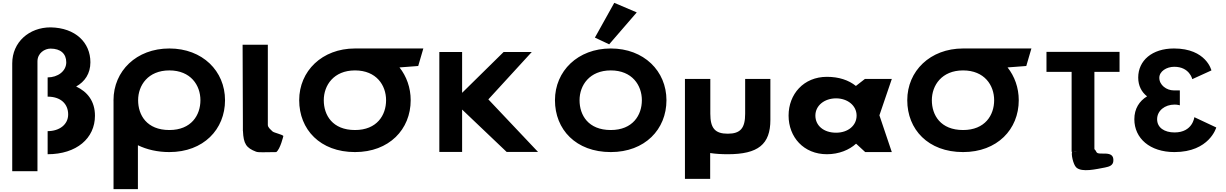

<svg xmlns="http://www.w3.org/2000/svg" viewBox="-20 -1067 8603 1347"><path d="M314.2 15C517.2 15 646.2 -97 646.2 -255C646.2 -356 594.2 -423 514.2 -460C575.2 -494 614.2 -551 614.2 -630C614.2 -768 510.2 -872 334.8 -875C184.8 -875 65.8 -772 65.8 -622V-460V-325V134H242.8V-636C242.8 -695 293.6 -726 334.8 -726C405 -726 444.9 -690 444.9 -630C444.9 -567 384.4 -524 314.2 -524V-389C406.2 -389 458.2 -338 458.2 -264C458.2 -194 397.7 -147 314.2 -147Z M949 -363.9C949 -468.5 1019 -573 1168.1 -573C1318.2 -573 1386.1 -468.5 1386.1 -363.9C1386.1 -259.4 1322.4 -154.8 1168.1 -154.8C1009.7 -154.8 949 -259.4 949 -363.9ZM776.3 -363.9C776.3 -359.8 776.4 -355.7 776.5 -351.7V260H947.5V-48.1C1010.4 -17.5 1085.2 -0.1 1168.1 -0.1C1407.4 -0.1 1558.7 -159.1 1558.7 -363.9C1558.7 -568.8 1400.6 -726.9 1168.1 -726.9C937 -726.9 776.3 -568.8 776.3 -363.9Z M1682 -753H1859V-191C1859.2 -173 1875.1 -161.8 1891.9 -145C1901.1 -135.7 1959.8 -124 1968 -113C1968 -113 1946.8 -21.3 1918.1 0C1834 0 1795 4.3 1776 -3C1708.4 -28.9 1688 -57.6 1684.5 -148L1684 -148V-166.5C1683.9 -176.7 1683.9 -187.5 1684 -199V-200Z M2251.5 -363.9C2251.5 -468.4 2321.3 -572.8 2470.1 -573V-573L2470.5 -573H2470.6C2620.8 -573 2688.6 -468.5 2688.6 -363.9C2688.6 -259.4 2624.9 -154.8 2470.6 -154.8C2312.2 -154.8 2251.5 -259.4 2251.5 -363.9ZM2470.1 -727V-726.9C2239.4 -726.6 2079 -568.6 2079 -363.9C2079 -159.1 2225.2 -0.1 2470.6 -0.1C2709.9 -0.1 2861.2 -159.1 2861.2 -363.9C2861.2 -452.3 2831.8 -531.9 2782.7 -594L2914 -604L2950 -727Z M3754.8 -0.9 3406.1 -369.8 3710.6 -702.1H3513.1L3222 -415.7V-702.1H3062.2V-0.9H3222V-298.4L3534.7 -0.9Z M4153.6 -803.2 4253.7 -756.1 4447.2 -980 4289.5 -1047.2ZM3873.4 -363.9C3873.4 -159.1 4019.6 -0.1 4265 -0.1C4504.3 -0.1 4655.6 -159.1 4655.6 -363.9C4655.6 -568.8 4497.5 -726.9 4265 -726.9C4034 -726.9 3873.4 -568.8 3873.4 -363.9ZM4045.9 -363.9C4045.9 -468.5 4115.9 -573 4265 -573C4415.2 -573 4483.1 -468.5 4483.1 -363.9C4483.1 -259.4 4419.3 -154.8 4265 -154.8C4106.6 -154.8 4045.9 -259.4 4045.9 -363.9Z M4963.3 -513H4785.3V188H4962.3V6.6C4998.3 12.3 5039.4 15 5085.5 15C5298.7 15 5384.7 -54 5384.7 -226V-513H5207.7V-269C5207.7 -168 5175 -129 5085.5 -129C4996 -129 4963.3 -168 4963.3 -269Z M5512.4 -256C5512.4 -106 5617.4 15 5781.5 15C5866.2 15 5938.8 -16 5984.7 -58H5987.2L6050.1 0H6236.6L6149.6 -258L6236.6 -513H6047.7L5984.7 -464C5933.9 -505 5864.9 -528 5781.5 -528C5617.4 -528 5512.4 -406 5512.4 -256ZM5700.4 -256C5700.4 -327 5764.5 -377 5845.6 -377C5925.4 -377 5989.6 -327 5989.6 -256C5989.6 -186 5929.1 -136 5845.6 -136C5758.5 -136 5700.4 -186 5700.4 -256Z M6517.5 -363.9C6517.5 -468.4 6587.3 -572.8 6736.1 -573V-573L6736.5 -573H6736.6C6886.8 -573 6954.6 -468.5 6954.6 -363.9C6954.6 -259.4 6890.9 -154.8 6736.6 -154.8C6578.2 -154.8 6517.5 -259.4 6517.5 -363.9ZM6736.1 -727V-726.9C6505.4 -726.6 6345 -568.6 6345 -363.9C6345 -159.1 6491.2 -0.1 6736.6 -0.1C6975.9 -0.1 7127.2 -159.1 7127.2 -363.9C7127.2 -452.3 7097.8 -531.9 7048.7 -594L7180 -604L7216 -727Z M7321.7 -562.9H7498.1V-1.9L7502 -1.8C7493.2 9.2 7508.2 87 7531 108C7570.8 144.6 7672.5 119 7732.8 108C7762.8 102 7788.2 93.7 7790.8 63C7797.8 -21 7686.1 28.7 7672.5 0C7668.2 -9.2 7663.3 -16 7657.9 -20.9V-562.9H7834.3V-703.1H7321.7ZM7537.4 -1.1C7529 -0.1 7520.3 -0.1 7511.5 -1.6Z M8344.7 -511.8C8344.7 -511.8 8325.2 -598.5 8218.2 -598.5C8163.7 -598.5 8113.3 -566.2 8113.3 -521.2C8113.3 -470.2 8163.7 -432.8 8215.2 -432.8H8257.3V-328.2C8257.3 -328.2 8240.9 -333.3 8220.3 -333.3C8152.4 -333.3 8097.9 -290.8 8097.9 -230.5C8097.9 -171 8149.3 -137.8 8220.3 -137.8C8347.8 -137.8 8359.1 -244.9 8359.1 -244.9L8512.9 -172.7C8512.9 -172.7 8465.3 -0.1 8219.3 -0.1C8047.8 -0.1 7938.1 -96.2 7938.1 -230.5C7938.1 -304.4 7973 -358 8027.4 -391.1C7989.1 -420.9 7965.3 -465.1 7965.3 -522.9C7965.3 -641.9 8062.2 -726.9 8216.2 -726.9C8443.2 -726.9 8478.9 -573 8478.9 -573Z"/></svg>

Font: Hussar
Style: BdSuprExt
Weight: 700
Foundry: Cannot Into Space Fonts
Version: Version 2.00